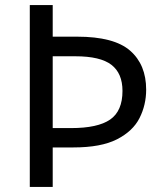

<svg xmlns="http://www.w3.org/2000/svg" viewBox="-20 -734 645 754"><path d="M554 -382Q554 -322 528 -270.5Q502 -219 439.5 -187Q377 -155 268 -155H187V0H97V-714H187V-590H283Q428 -590 491 -535Q554 -480 554 -382ZM259 -231Q364 -231 412.5 -264.5Q461 -298 461 -377Q461 -446 417.5 -479.5Q374 -513 276 -513H187V-231Z"/></svg>

Font: Noto Sans Lydian
Style: Regular
Weight: 400
Designer: Monotype Design Team
Foundry: Monotype Imaging Inc.
Version: Version 2.002; ttfautohint (v1.8.4.7-5d5b)